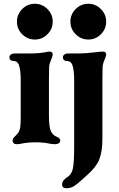

<svg xmlns="http://www.w3.org/2000/svg" viewBox="-20 -756 634 1020"><path d="M47 -10Q47 -16 51 -22Q55 -28 61 -33Q71 -43 76 -50Q85 -63 87.5 -80.5Q90 -98 90 -130V-332Q90 -385 80 -412Q76 -422 69 -427Q62 -432 50 -432Q41 -432 35.5 -437.5Q30 -443 30 -452Q30 -460 37.5 -466Q45 -472 60 -472H138Q188 -472 223 -479Q234 -482 243 -482Q260 -482 260 -467Q260 -458 249 -432Q242 -417 241 -397.5Q240 -378 240 -332V-140Q240 -83 250 -60Q260 -38 280 -30Q300 -22 300 -10Q300 -1 292.5 4.5Q285 10 270 10Q259 10 237 6Q209 0 169 0Q127 0 94 7Q82 10 70 10Q47 10 47 -10ZM165 -736Q204 -736 232 -708Q260 -680 260 -641Q260 -602 232 -574Q204 -546 165 -546Q126 -546 98 -574Q70 -602 70 -641Q70 -680 98 -708Q126 -736 165 -736ZM310 224Q310 202 339 184Q361 170 367.5 138Q374 106 374 23V-332Q374 -385 364 -412Q360 -422 353 -427Q346 -432 334 -432Q325 -432 319.5 -437.5Q314 -443 314 -452Q314 -460 321.5 -466Q329 -472 344 -472H402Q436 -472 492 -479Q515 -482 527 -482Q544 -482 544 -467Q544 -458 533 -432Q526 -417 525 -397.5Q524 -378 524 -332V-18Q524 51 507 92Q490 133 443 174L422 193Q393 220 374.5 232Q356 244 333 244Q310 244 310 224ZM449 -736Q488 -736 516 -708Q544 -680 544 -641Q544 -602 516 -574Q488 -546 449 -546Q410 -546 382 -574Q354 -602 354 -641Q354 -680 382 -708Q410 -736 449 -736Z"/></svg>

Font: Raigarh
Style: Bold
Weight: 700
Designer: jaikishan Patel
Foundry: MagicType
Version: Version 1.000